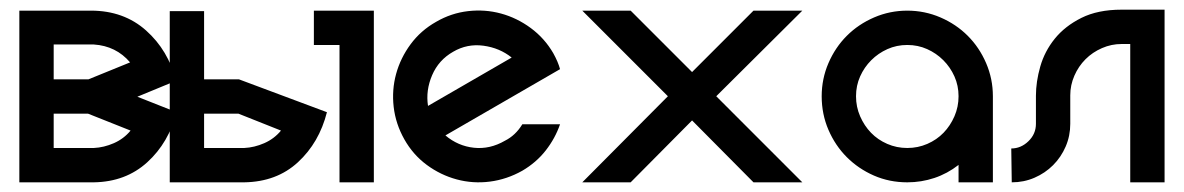

<svg xmlns="http://www.w3.org/2000/svg" viewBox="-20 -377 2449 397"><path d="M20 -355H168Q236 -355 282 -314Q328 -273 344 -210L264 -177L345 -145Q329 -82 284.5 -41.5Q240 -1 174 0H20ZM162 -142H91V-71H174Q195 -72 215.5 -81Q236 -90 250 -107ZM91 -213H163L249 -248Q220 -282 174 -285H91Z M473 -142H402V-71H485Q506 -72 526.5 -81Q547 -90 561 -107ZM656 -145Q640 -82 596 -41.5Q552 -1 485 0H331V-354H402V-213H474ZM629 -284V-355H753V0H682V-284Z M882 -332Q913 -350 948 -354Q983 -358 1016 -349Q1049 -340 1077.5 -319Q1106 -298 1124 -267Q1134 -249 1138 -234L901 -97Q927 -75 960 -71.5Q993 -68 1024 -86Q1046 -97 1060 -120H1138Q1128 -91 1108.5 -66Q1089 -41 1060 -24Q1028 -6 993 -1.5Q958 3 924.5 -6Q891 -15 862.5 -36Q834 -57 816 -89Q798 -121 794 -156Q790 -191 799 -224Q808 -257 829 -285.5Q850 -314 882 -332ZM917 -270Q887 -253 873.5 -221.5Q860 -190 865 -158L1038 -258Q1013 -278 979.5 -282.5Q946 -287 917 -270Z M1461 -178 1639 0H1538L1411 -128L1284 0H1184L1361 -178L1184 -355H1284L1411 -228L1538 -355H1639L1461 -178Z M1856 -355Q1892 -355 1924.5 -341Q1957 -327 1981 -303Q2005 -279 2019 -246.5Q2033 -214 2033 -178V0H1962V-36Q1939 -18 1912 -9Q1885 0 1856 0Q1819 0 1787 -14Q1755 -28 1731 -52Q1707 -76 1693 -108.5Q1679 -141 1679 -178Q1679 -214 1693 -246.5Q1707 -279 1731 -303Q1755 -327 1787.5 -341Q1820 -355 1856 -355ZM1856 -284Q1834 -284 1815 -275.5Q1796 -267 1781.5 -252.5Q1767 -238 1758.5 -219Q1750 -200 1750 -178Q1750 -156 1758.5 -136.5Q1767 -117 1781 -102.5Q1795 -88 1814.5 -79.5Q1834 -71 1856 -71Q1878 -71 1897.5 -79.5Q1917 -88 1931 -102.5Q1945 -117 1953.5 -136.5Q1962 -156 1962 -178Q1962 -200 1953.5 -219Q1945 -238 1930.5 -252.5Q1916 -267 1897 -275.5Q1878 -284 1856 -284Z M2071 -70Q2091 -70 2106.5 -85Q2122 -100 2122 -121V-179Q2122 -208 2131 -239.5Q2140 -271 2161 -297Q2182 -323 2216 -340Q2250 -357 2299 -357H2388V0H2317V-286H2299Q2278 -286 2258.5 -277.5Q2239 -269 2224.5 -254.5Q2210 -240 2201.5 -220.5Q2193 -201 2193 -180V-121Q2193 -96 2183.5 -74Q2174 -52 2157.5 -35.5Q2141 -19 2119 -9.5Q2097 0 2072 0Z"/></svg>

Font: Googee
Style: Regular
Weight: 400
Designer: Peter Wiegel
Foundry: CATFonts Peter Wiegel
Version: 1.000